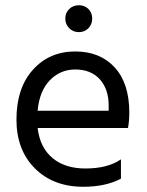

<svg xmlns="http://www.w3.org/2000/svg" viewBox="-20 -710 562 735"><path d="M443 -26Q384 5 299 5Q184 5 113.5 -65.5Q43 -136 43 -252Q43 -373 106 -443Q169 -513 268 -513Q363 -513 419 -452Q475 -391 475 -279Q475 -247 470 -220H124Q133 -145 181 -105Q229 -65 307 -65Q392 -65 443 -100ZM268 -444Q211 -444 171 -403Q131 -362 124 -286H396V-306Q396 -369 362 -406.5Q328 -444 268 -444ZM318.5 -675.5Q333 -661 333 -639Q333 -617 318.5 -602Q304 -587 282 -587Q260 -587 245 -602Q230 -617 230 -639Q230 -661 245 -675.5Q260 -690 282 -690Q304 -690 318.5 -675.5Z"/></svg>

Font: Hind Siliguri
Style: Regular
Weight: 400
Designer: Jyotish Sonowal
Foundry: Indian Type Foundry
Version: Version 1.000;PS 1.0;hotconv 1.0.86;makeotf.lib2.5.63406; tt